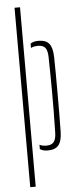

<svg xmlns="http://www.w3.org/2000/svg" viewBox="-65 -833 433 1066"><g transform="rotate(-5 152.0 -300.0)"><path d="M59 200V-800H89.5V200ZM130.5 -30Q138.5 -26 148 -24Q157.5 -22 169.5 -22Q197.5 -22 210.2 -38Q223 -54 223.5 -91Q225 -156.5 225.5 -211.8Q226 -267 225.8 -316Q225.5 -365 225 -412.2Q224.5 -459.5 223.5 -509Q223 -546.5 210.8 -562.2Q198.5 -578 170 -578Q146.5 -578 130.5 -569.5V-594Q139.5 -600 150.2 -602.8Q161 -605.5 175 -605.5Q216 -605.5 234.5 -583Q253 -560.5 254 -508Q255 -469.5 255.2 -418Q255.5 -366.5 255.5 -309.5Q255.5 -252.5 255.2 -196.2Q255 -140 254 -92Q253 -40 234.2 -17.2Q215.5 5.5 174.5 5.5Q147.5 5.5 130.5 -6Z"/></g></svg>

Font: Big Shoulders Stencil Display ExtraLight
Style: Regular
Weight: 250
Designer: Patric King
Foundry: XO Type Co
Version: Version 2.001